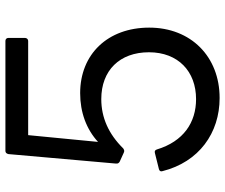

<svg xmlns="http://www.w3.org/2000/svg" viewBox="-81 -730 831 709"><g transform="rotate(-90 334.5 -375.5)"><path d="M327 20C480 20 587 -86 587 -240C587 -393 489 -495 345 -495C274 -495 212 -472 165 -429L190 -687H538C544 -687 549 -692 549 -699V-760C549 -767 544 -771 538 -771H132C126 -771 122 -768 120 -760L85 -363C84 -356 87 -352 92 -349L125 -334C131 -331 135 -332 141 -336C194 -390 255 -417 323 -417C429 -417 496 -349 496 -241C496 -133 425 -67 323 -67C237 -67 167 -113 137 -212C135 -218 131 -221 124 -219L64 -204C57 -202 55 -197 57 -191C91 -56 198 20 327 20Z"/></g></svg>

Font: LINE Seed JP_OTF Regular
Style: Regular
Weight: 400
Designer: LY Corporation & Fontrix & Fontworks
Version: Version 1.002